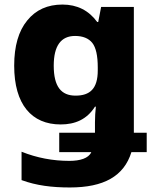

<svg xmlns="http://www.w3.org/2000/svg" viewBox="-20 -579 681 839"><path d="M252.9 -559.1C188 -559.1 136.7 -536.1 99.1 -489.7C61 -443.4 42 -377.4 42 -292C42 -122.6 118.2 -35.2 245.1 -35.2C307.6 -35.2 359.4 -56.6 395 -112.8H398.9C396.5 -94.7 395 -64.9 395 -44.9V1H238.8V85.9H378.9C367.2 112.8 329.6 124 283.2 124C210.9 124 141.1 110.8 74.2 84V208C139.2 231.9 207.5 240.2 285.2 240.2C433.1 240.2 521.5 191.4 554.2 85.9H621.1V1H564.9V-548.8H421.9L409.2 -482.9H404.8C367.7 -533.7 316.9 -559.1 252.9 -559.1ZM308.1 -421.9C341.8 -421.9 367.2 -411.6 383.3 -391.6C399.4 -371.1 407.2 -335.4 407.2 -284.2V-271C407.2 -190.9 372.6 -161.1 310.1 -161.1C247.6 -161.1 214.8 -200.2 214.8 -292C214.8 -378.4 246.1 -421.9 308.1 -421.9Z"/></svg>

Font: Noto Reveo Sans
Style: Regular
Weight: 800
Designer: Monotype Design Team
Foundry: Monotype Imaging Inc.
Version: Version 2.007